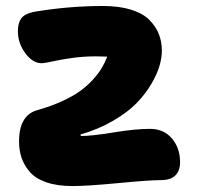

<svg xmlns="http://www.w3.org/2000/svg" viewBox="-20 -503 673 644"><path d="M223.1 121.1Q171.9 121.1 135.3 108.4Q98.6 95.7 79.6 73.2Q60.5 50.8 52.2 25.9Q43.9 1 43.9 -28.8Q43.9 -117.2 106 -133.8Q150.4 -146.5 186.5 -162.8Q222.7 -179.2 247.1 -196.5Q271.5 -213.9 290.3 -234.4Q309.1 -254.9 320.3 -273.4Q331.5 -292 339.8 -313Q335 -313 322.3 -313.5Q309.6 -314 301.8 -314Q258.8 -314 220 -308.3Q181.2 -302.7 155.5 -296.9Q129.9 -291 119.1 -291Q89.8 -291 64.9 -324.5Q40 -357.9 40 -398.9Q40 -425.8 51.3 -441.2Q62.5 -456.5 91.8 -462.9Q209 -482.9 325.2 -482.9Q379.9 -482.9 419.7 -470.5Q459.5 -458 481.2 -436Q502.9 -414.1 512.9 -388.4Q522.9 -362.8 522.9 -333Q522.9 -310.1 515.1 -282.5Q507.3 -254.9 487.3 -220.9Q467.3 -187 437.5 -156.5Q407.7 -126 358.9 -97.7Q310.1 -69.3 250 -51.8Q250 -46.9 252.9 -46.9Q288.1 -46.9 360.8 -58.8Q433.6 -70.8 482.9 -70.8Q529.3 -70.8 556.6 -38.6Q584 -6.3 584 41Q584 69.3 568.4 85.2Q552.7 101.1 520 101.1Q481.9 101.1 377.2 111.1Q272.5 121.1 223.1 121.1Z"/></svg>

Font: Shantell Sans Irregular Bouncy
Style: Regular
Weight: 800
Designer: Stephen Nixon, Anya Danilova, Shantell Martin
Foundry: Arrow Type
Version: Version 1.006;[9816181b4]